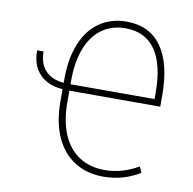

<svg xmlns="http://www.w3.org/2000/svg" viewBox="-81 -798 894 890"><g transform="rotate(10 366.5 -353.5)"><path d="M206.1 -386.7V-405.3Q206.1 -501.5 234.9 -571.8Q263.7 -642.1 317.6 -679.4Q371.6 -716.8 445.3 -716.8Q552.7 -716.8 609.4 -637.7Q666 -558.6 666 -409.2V-355.5H238.3V-301.8Q238.3 -213.9 264.9 -150.9Q291.5 -87.9 342 -54.7Q392.6 -21.5 462.9 -21.5Q544.4 -21.5 621.1 -66.4L632.8 -38.1Q554.7 9.8 462.9 9.8Q383.3 9.8 325.4 -27.3Q267.6 -64.5 236.8 -133.8Q206.1 -203.1 206.1 -298.8V-356.9Q135.7 -361.8 96.9 -402.8Q58.1 -443.8 58.6 -513.7H88.9Q88.9 -457 119.1 -424.3Q149.4 -391.6 206.1 -386.7ZM633.8 -385.7V-416Q633.8 -548.3 585.9 -616.9Q538.1 -685.5 445.3 -685.5Q380.9 -685.5 334.2 -651.9Q287.6 -618.2 262.9 -554.9Q238.3 -491.7 238.3 -404.3V-385.7Z"/></g></svg>

Font: Pretendard Thin
Style: Regular
Weight: 100
Designer: Base glyphs from Inter by Rasmus Andersson; Hangeul glyphs from Noto Sans CJK(Source Han Sans) by Jang Soo-young and Kan
Foundry: Kil Hyung-jin
Version: Version 1.309